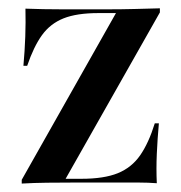

<svg xmlns="http://www.w3.org/2000/svg" viewBox="-20 -435 430 455"><path d="M31.5 0V-8.9L254.8 -404H212.9Q162.1 -404 130.6 -391.5Q99.2 -379 79.4 -351.6Q59.7 -324.2 44.4 -279H35.5Q38.7 -314.5 39.9 -348.4Q41.1 -382.3 40.3 -414.5Q61.3 -413.7 83.1 -413.3Q104.8 -412.9 125.8 -412.9H212.9H237.1Q267.7 -412.9 299.2 -413.7Q330.6 -414.5 358.9 -415.3V-405.6L135.5 -11.3H172.6Q226.6 -11.3 259.3 -24.6Q291.9 -37.9 312.1 -66.9Q332.3 -96 346.8 -142.7H356.5Q353.2 -106.5 351.6 -70.6Q350 -34.7 351.6 -0.8Q330.6 -2.4 308.9 -2.4Q287.1 -2.4 266.1 -2.4H172.6H154Q122.6 -2.4 91.1 -2Q59.7 -1.6 31.5 0Z"/></svg>

Font: Playfair 144pt SemiCondensed SemiBold
Style: Regular
Weight: 600
Width: 4
Designer: Claus Eggers Sørensen
Foundry: Claus Eggers Sørensen
Version: Version 2.203